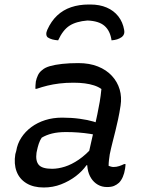

<svg xmlns="http://www.w3.org/2000/svg" viewBox="-20 -822 640 852"><path d="M515 -353Q510 -320 504 -292.5Q498 -265 492 -240.5Q486 -216 479.5 -191Q473 -166 467 -137Q465 -123 463.5 -111Q462 -99 462 -86Q467 -84 473 -82.5Q479 -81 484 -81Q497 -81 509 -85Q521 -89 531 -94H537Q537 -91 536.5 -85.5Q536 -80 535 -73Q532 -53 525 -37Q518 -21 508 -11Q498 -2 486 3Q474 8 455 8Q432 8 414 -2.5Q396 -13 384.5 -31Q373 -49 369 -72.5Q365 -96 369 -122Q376 -155 384 -188.5Q392 -222 397 -246Q406 -286 412 -315Q418 -344 422.5 -370Q427 -396 430 -427Q416 -437 397.5 -443Q379 -449 356.5 -452Q334 -455 306 -455Q272 -455 243.5 -451.5Q215 -448 190.5 -442Q166 -436 143 -428H137Q137 -436 137.5 -443.5Q138 -451 139 -460Q142 -475 148.5 -488.5Q155 -502 167 -511Q179 -522 201.5 -528.5Q224 -535 256 -538.5Q288 -542 328 -542Q377 -542 414.5 -527Q452 -512 476.5 -485.5Q501 -459 511 -425Q521 -391 515 -353ZM142 -144Q137 -108 152 -90.5Q167 -73 211 -73Q238 -73 268 -82.5Q298 -92 329.5 -113.5Q361 -135 393 -171L384 -86L364 -89Q345 -62 316 -40Q287 -18 251 -4Q215 10 174 10Q128 10 97 -9Q66 -28 53.5 -61.5Q41 -95 48 -138L52 -152Q57 -184 74.5 -211Q92 -238 119 -258Q146 -278 180.5 -289Q215 -300 256 -300Q297 -300 333.5 -295Q370 -290 395 -282.5Q420 -275 428 -267Q433 -263 435 -256.5Q437 -250 436.5 -240.5Q436 -231 433 -217Q406 -224 380 -228Q354 -232 327.5 -234Q301 -236 273 -236Q237 -236 211 -229.5Q185 -223 165 -211Q157 -199 152 -184Q147 -169 143 -149ZM368 -731Q318 -727 288.5 -708Q259 -689 238 -643Q224 -644 212.5 -647Q201 -650 192 -656Q186 -661 185.5 -670Q185 -679 190 -690Q207 -728 233.5 -753Q260 -778 295.5 -790Q331 -802 374 -802H381Q422 -802 453.5 -788.5Q485 -775 505 -749.5Q525 -724 531 -689Q533 -679 530.5 -671.5Q528 -664 521 -658Q511 -651 500 -647.5Q489 -644 475 -643Q469 -685 444 -707Q419 -729 368 -731Z"/></svg>

Font: Rec Mono Duotone
Style: Italic
Weight: 400
Italic angle: -10°
Monospace: yes
Version: Version 1.085; ttfautohint (v1.8.4.7-5d5b)